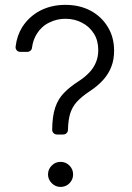

<svg xmlns="http://www.w3.org/2000/svg" viewBox="-20 -757 538 783"><path d="M192.8 -227.6Q193.2 -283 205.3 -318.9Q217.3 -354 241.1 -378.2Q264.6 -402.7 299.7 -425.1Q325.3 -441.4 344.1 -461.3Q361.5 -479 371.4 -503.2Q380.7 -525.2 380.7 -552.9Q380.7 -592 362.9 -620Q344.5 -649.1 314.3 -664.4Q284.1 -680.4 246.4 -680.4Q211.6 -680.4 180.4 -664.8Q149.5 -649.9 130.3 -619.3Q114.7 -594.8 110.4 -562.1Q109.7 -555 104.2 -550.2Q98.7 -545.5 91.6 -545.5H62.5Q54 -545.5 48.3 -551.8Q42.6 -558.2 43.7 -567.1Q49 -612.2 71 -647Q98.7 -690 144.2 -713.8Q190 -737.2 246.4 -737.2Q305 -737.2 350.1 -713.1Q394.9 -688.6 420.1 -646.3Q445.3 -604.8 445.3 -550.1Q445.3 -513.1 433.9 -484.7Q422.9 -455.6 400.2 -430.4Q377.8 -405.5 343.8 -383.5Q313.2 -363.3 293 -341.3Q274.5 -320.7 266 -293.3Q258.2 -267.4 257.1 -227.6Q257.1 -219.8 251.6 -214.1Q246.1 -208.5 237.9 -208.5H212Q204.2 -208.5 198.5 -214.1Q192.8 -219.8 192.8 -227.6ZM191.1 -82Q206 -96.9 226.9 -96.9Q248.2 -96.9 263.1 -82Q278.1 -67.1 278.1 -45.8Q278.1 -31.6 271.3 -20.2Q264.2 -8.2 252.8 -1.4Q240.4 5.3 226.9 5.3Q206 5.3 191.1 -9.9Q175.8 -25.2 175.8 -45.8Q175.8 -66.8 191.1 -82Z"/></svg>

Font: DeltaSans Light
Style: Regular
Weight: 300
Designer: Rasmus Andersson
Foundry: rsms
Version: Version 3.012